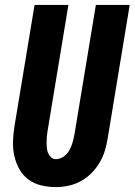

<svg xmlns="http://www.w3.org/2000/svg" viewBox="-20 -755 549 783"><path d="M207 8Q177 8 148 1Q119 -6 96 -23Q73 -40 59 -65Q45 -90 38.5 -119Q32 -148 33 -178.5Q34 -209 39 -240L121 -735H259L174 -221Q172 -209 171 -197.5Q170 -186 170 -174.5Q170 -163 171 -152Q172 -141 176 -131Q180 -121 188 -113.5Q196 -106 208 -106Q219 -106 230 -111Q241 -116 249.5 -124.5Q258 -133 263.5 -143.5Q269 -154 273 -165Q277 -176 279.5 -187Q282 -198 284 -209L371 -735H509L419 -190Q415 -165 407.5 -140Q400 -115 386 -91.5Q372 -68 352.5 -48.5Q333 -29 309 -16Q285 -3 259 2.5Q233 8 207 8Z"/></svg>

Font: Iosevka Heavy
Style: Italic
Weight: 900
Italic angle: -9°
Monospace: yes
Designer: Belleve Invis
Foundry: Belleve Invis
Version: Version 32.5.0; ttfautohint (v1.8.4)